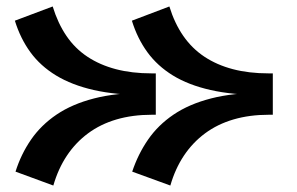

<svg xmlns="http://www.w3.org/2000/svg" viewBox="-20 -533 918 594"><path d="M507 41 389 -2Q407 -56 438 -101Q469 -146 517 -178.5Q565 -211 633 -228.5Q701 -246 792 -246V-239Q700 -239 631.5 -254.5Q563 -270 515 -299.5Q467 -329 436 -371.5Q405 -414 388 -469L504 -513Q520 -461 547 -422Q574 -383 612.5 -357.5Q651 -332 700.5 -319Q750 -306 811 -306H824V-178H812Q752 -178 702.5 -163.5Q653 -149 614.5 -120.5Q576 -92 549 -51.5Q522 -11 507 41ZM145 41 28 -2Q45 -56 76 -101Q107 -146 155 -178.5Q203 -211 271 -228.5Q339 -246 430 -246V-239Q338 -239 270 -254.5Q202 -270 153.5 -299.5Q105 -329 74 -371.5Q43 -414 26 -469L143 -513Q159 -461 185.5 -422Q212 -383 250.5 -357.5Q289 -332 338.5 -319Q388 -306 449 -306H462V-178H450Q390 -178 340.5 -163.5Q291 -149 252.5 -120.5Q214 -92 187 -51.5Q160 -11 145 41Z"/></svg>

Font: BioRhyme ExtraBold
Style: Regular
Weight: 800
Designer: Aoife Mooney
Foundry: Aoife Mooney Type
Version: Version 1.600;gftools[0.9.33]